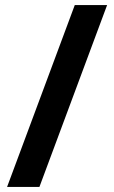

<svg xmlns="http://www.w3.org/2000/svg" viewBox="-20 -737 450 760"><path d="M404 -717H276L8 3H136Z"/></svg>

Font: Noto Sans Arabic UI SmCn
Style: Bold
Weight: 700
Width: 4
Designer: Monotype Design Team, Nadine Chahine and Nizar Qandah
Foundry: Monotype Imaging Inc.
Version: Version 2.010